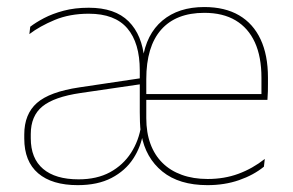

<svg xmlns="http://www.w3.org/2000/svg" viewBox="-20 -517 834 546"><path d="M570 9.5Q489.5 9.5 441.8 -29.2Q394 -68 382 -134.5L380.5 -139Q378.5 -155 378 -170Q377.5 -185 377.5 -198.5V-316.5Q377.5 -395 342 -436.5Q306.5 -478 232.5 -478Q178 -478 135.5 -460.2Q93 -442.5 63.5 -420L66 -441Q81.5 -453 105.2 -465.5Q129 -478 160.8 -486.5Q192.5 -495 232.5 -495Q307 -495 345.8 -456.2Q384.5 -417.5 390.5 -348H385.5Q396 -420 441.8 -458.5Q487.5 -497 561 -497Q619.5 -497 659.8 -473.5Q700 -450 721 -405.2Q742 -360.5 742 -296.5V-279.5Q742 -268.5 741.8 -257.5Q741.5 -246.5 740.5 -233H723.5Q723.5 -250.5 723.5 -266.5Q723.5 -282.5 723.5 -296Q723.5 -355.5 704.8 -396.5Q686 -437.5 650 -459Q614 -480.5 561 -480.5Q480.5 -480.5 438.2 -432.5Q396 -384.5 396 -292V-240V-236V-181Q396 -140 407.8 -108Q419.5 -76 442 -53.8Q464.5 -31.5 497 -19.8Q529.5 -8 570.5 -8Q618 -8 658 -22.8Q698 -37.5 733 -65L730.5 -43Q701 -19 660 -4.8Q619 9.5 570 9.5ZM201 9.5Q128 9.5 88.5 -24.2Q49 -58 49 -123V-134.5Q49 -192.5 85 -224.2Q121 -256 205.5 -268.5L386.5 -295.5L387 -278.5L209 -252.5Q134 -241.5 100.8 -214.5Q67.5 -187.5 67.5 -135.5V-124Q67.5 -66.5 102.5 -36.8Q137.5 -7 203.5 -7Q255.5 -7 292.8 -27.2Q330 -47.5 352.5 -82.2Q375 -117 381.5 -160.5L393 -142H387.5Q381.5 -100.5 359 -66Q336.5 -31.5 297.2 -11Q258 9.5 201 9.5ZM386 -233V-249.5H733.5V-233Z"/></svg>

Font: Anek Telugu Thin
Style: Regular
Weight: 250
Version: Version 1.003